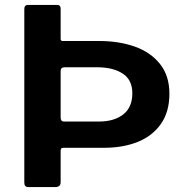

<svg xmlns="http://www.w3.org/2000/svg" viewBox="-20 -762 753 782"><path d="M670 -380Q670 -307 635.5 -257.5Q601 -208 541 -184Q481 -160 402 -160H237Q227 -160 227 -149V-20Q227 0 205 0H97Q87 0 83 -4.5Q79 -9 79 -18V-725Q79 -742 94 -742H213Q227 -742 227 -726V-604Q227 -595 235 -595H384Q465 -595 529.5 -572Q594 -549 632 -501Q670 -453 670 -380ZM519 -382Q519 -437 479.5 -462.5Q440 -488 376 -488H244Q227 -488 227 -473V-284Q227 -267 240 -267H383Q445 -267 482 -296Q519 -325 519 -382Z"/></svg>

Font: Libre Franklin SemiBold
Style: Regular
Weight: 600
Designer: Pablo Impallari, Rodrigo Fuenzalida, Nhung Nguyen
Foundry: Impallari Type
Version: Version 3.000